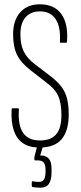

<svg xmlns="http://www.w3.org/2000/svg" viewBox="-20 -681 377 894"><path d="M164 6Q116 6 86.5 -14.5Q57 -35 44 -74.5Q31 -114 34 -171Q34 -177 39 -177H63Q68 -177 68 -171Q63 -98 87.5 -62.5Q112 -27 166 -27Q217 -27 241.5 -55.5Q266 -84 266 -146Q266 -202 250.5 -235.5Q235 -269 193 -299L121 -355Q78 -388 59.5 -425.5Q41 -463 41 -521Q41 -587 74.5 -624Q108 -661 165 -661Q233 -661 265.5 -616Q298 -571 292 -488Q292 -482 288 -482H262Q258 -482 259 -488Q263 -556 239 -592Q215 -628 166 -628Q123 -628 99 -600.5Q75 -573 75 -522Q75 -474 90 -442.5Q105 -411 141 -383L213 -328Q246 -303 265 -278.5Q284 -254 292 -222.5Q300 -191 300 -148Q300 -72 267 -33Q234 6 164 6ZM167 193Q156 193 148 192Q140 191 132 190Q128 189 128 185V168Q128 163 132 163Q138 164 144.5 165Q151 166 160 166Q179 166 185.5 153.5Q192 141 192 119V109Q192 86 183.5 76Q175 66 158 66H144Q140 66 140 60Q140 57 140 52.5Q140 48 141 46L156 -11Q158 -15 161 -15H180Q184 -15 183 -9L167 43H172Q193 43 206.5 57Q220 71 220 105V121Q220 156 208 174.5Q196 193 167 193Z"/></svg>

Font: Sofia Sans Extra Condensed ExtraLight
Style: Regular
Weight: 250
Designer: Botio Nikoltchev, Ani Petrova
Foundry: lettersoup
Version: Version 4.101